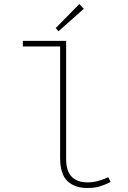

<svg xmlns="http://www.w3.org/2000/svg" viewBox="-20 -926 640 958"><path d="M416 12Q352 12 316 -23Q280 -58 280 -138V-694H94V-722H310V-132Q310 -74 337 -45Q364 -16 418 -16Q442 -16 467.5 -22.5Q493 -29 520 -42L532 -18Q502 -3 476.5 4.5Q451 12 416 12ZM272 -770 258 -786 376 -906 398 -882Z"/></svg>

Font: Source Code Pro ExtraLight ExtraLight
Style: Regular
Weight: 250
Monospace: yes
Version: Version 1.018;hotconv 1.0.116;makeotfexe 2.5.65601